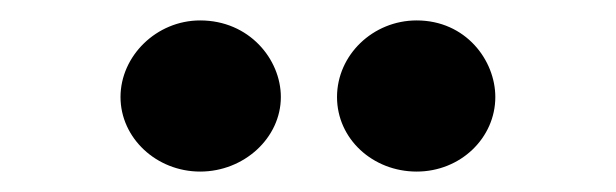

<svg xmlns="http://www.w3.org/2000/svg" viewBox="-20 -706 603 188"><path d="M176 -538C219 -538 255 -571 255 -611C255 -648 224 -686 176 -686C133 -686 98 -651 98 -611C98 -571 133 -538 176 -538ZM388 -538C431 -538 465 -571 465 -611C465 -647 436 -686 388 -686C345 -686 310 -652 310 -611C310 -570 345 -538 388 -538Z"/></svg>

Font: Inconsolata SemiExpanded Black
Style: Regular
Weight: 900
Width: 6
Monospace: yes
Designer: Raph Levien, Cyreal, Brenton Simpson
Foundry: Raph Levien, Cyreal, Google
Version: Version 3.100